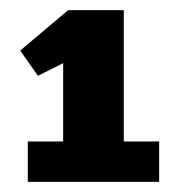

<svg xmlns="http://www.w3.org/2000/svg" viewBox="-20 -720 355 380"><path d="M35 -360V-440H105V-595L55 -570L20 -620L115 -700H225V-440H295V-360Z"/></svg>

Font: Scada
Style: Bold
Weight: 700
Designer: Jovanny Lemonad
Foundry: Jovanny Lemonad
Version: Version 4.100;PS 004.100;hotconv 1.0.88;makeotf.lib2.5.64775